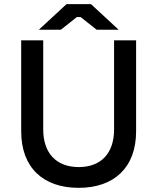

<svg xmlns="http://www.w3.org/2000/svg" viewBox="-20 -894 757 924"><path d="M167 -751H273L350 -812H368L445 -751H551L418 -874H300ZM359 10C528 10 635 -87 635 -262V-700H529V-271C529 -157 467 -90 359 -90C251 -90 188 -157 188 -271V-700H82V-262C82 -88 187 10 359 10Z"/></svg>

Font: Fixel Display Medium
Style: Regular
Weight: 500
Designer: AlfaBravo + MacPaw
Foundry: Kyrylo Tkachov, Marchela Mozhyna, Serhii Makarenko, Maria Weinstein, Zakhar Kryvoshyya
Version: Version 1.211